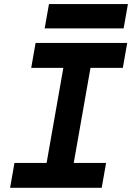

<svg xmlns="http://www.w3.org/2000/svg" viewBox="-20 -899 632 919"><path d="M182.1 0 304.2 -693.4H434.1L312 0ZM28.3 0 49.3 -119.1H487.8L466.8 0ZM129.4 -574.2 150.4 -693.4H588.9L567.9 -574.2ZM193.8 -763.2 214.4 -879.4H592.3L571.8 -763.2Z"/></svg>

Font: Cascadia Mono NF
Style: Italic
Weight: 400
Italic angle: -10°
Monospace: yes
Designer: Aaron Bell
Foundry: Saja Typeworks
Version: Version 2404.023